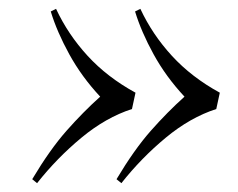

<svg xmlns="http://www.w3.org/2000/svg" viewBox="-20 -485 539 435"><path d="M53 -79Q93 -146 130.5 -188.5Q168 -231 207 -266Q165 -311 137 -362Q109 -413 95 -459L107 -465Q134 -407 178.5 -358.5Q223 -310 287 -275L279 -238Q220 -219 164.5 -173Q109 -127 64 -70ZM244 -79Q284 -146 321.5 -188.5Q359 -231 398 -266Q356 -311 328 -362Q300 -413 286 -459L298 -465Q325 -407 369.5 -358.5Q414 -310 478 -275L470 -238Q411 -219 355.5 -173Q300 -127 255 -70Z"/></svg>

Font: Literata 72pt
Style: Italic
Weight: 400
Italic angle: -2°
Designer: Latin by Veronika Burian and Jose Scaglione. Greek by Irene Vlachou. Cyrillic by Vera Evstafieva
Foundry: TypeTogether
Version: Version 3.002